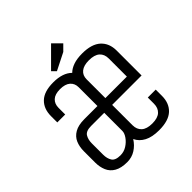

<svg xmlns="http://www.w3.org/2000/svg" viewBox="-222 -1016 1200 1200"><g transform="rotate(-45 377.5 -416.0)"><path d="M600 -180H670V-125Q670 -60 630 -22.5Q590 15 506 15Q445 15 407 -5Q369 -25 352 -61Q331 -27 298 -6Q265 15 224 15Q171 15 139 -3.5Q107 -22 93.5 -54Q80 -86 80 -125V-225Q80 -265 93.5 -296.5Q107 -328 139 -346.5Q171 -365 224 -365H340V-531Q340 -565 317 -585Q294 -605 249 -605Q204 -605 182 -584.5Q160 -564 160 -529V-470H90V-525Q90 -590 129 -627.5Q168 -665 249 -665Q333 -665 375 -623Q395 -643 427 -654Q459 -665 504 -665Q588 -665 629 -627.5Q670 -590 670 -525V-305H410V-125Q410 -88 433.5 -66.5Q457 -45 506 -45Q554 -45 577 -66.5Q600 -88 600 -125ZM410 -365H600V-525Q600 -563 576.5 -584Q553 -605 504 -605Q458 -605 434 -585.5Q410 -566 410 -531ZM340 -305H224Q179 -305 164.5 -282Q150 -259 150 -225V-125Q150 -91 164.5 -68Q179 -45 224 -45Q255 -45 281 -61.5Q307 -78 323.5 -101.5Q340 -125 340 -145ZM428 -755 315 -698 289 -724 412 -847 466 -793Z"/></g></svg>

Font: Unica One
Style: Regular
Weight: 400
Designer: Eduardo Rodriguez Tunni
Foundry: Eduardo Rodriguez Tunni
Version: Version 2.000; ttfautohint (v1.8.4.7-5d5b);gftools[0.9.23]